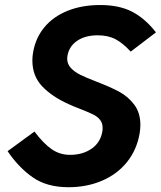

<svg xmlns="http://www.w3.org/2000/svg" viewBox="-20 -754 656 783"><path d="M265.5 -122.5Q317.5 -122.5 353.8 -147.8Q390 -173 397.5 -218.5Q398.5 -223.5 398.5 -232.5Q398.5 -252 388.2 -265Q378 -278 361.2 -286.5Q344.5 -295 311.5 -308Q283 -318.5 259.5 -329.5Q192.5 -359.5 152.2 -401.8Q112 -444 112 -507.5Q112 -526 115.5 -543.5Q126 -601 161.8 -643.8Q197.5 -686.5 255.8 -710Q314 -733.5 388.5 -733.5Q466.5 -733.5 519.2 -706Q572 -678.5 616 -622L513 -543.5Q481.5 -578 451.2 -594Q421 -610 378 -610Q327.5 -610 294.5 -587.5Q261.5 -565 255 -526Q254 -518 254 -515Q254 -492.5 269.5 -476.2Q285 -460 308.5 -448.5Q332 -437 373.5 -421Q430.5 -399 466 -380Q501.5 -361 527 -327.8Q552.5 -294.5 552.5 -244.5Q552.5 -228.5 549.5 -210.5Q538 -143 498 -93.2Q458 -43.5 396 -17Q334 9.5 259.5 9.5Q171 9.5 113.5 -30.8Q56 -71 11 -137.5L120.5 -217.5Q157.5 -168.5 190.8 -145.5Q224 -122.5 265.5 -122.5Z"/></svg>

Font: JuliaMono ExtraBoldItalic
Style: Regular
Weight: 800
Italic angle: -9°
Monospace: yes
Designer: cormullion
Foundry: corm
Version: Version 0.049; ttfautohint (v1.8.4)